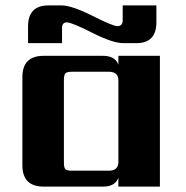

<svg xmlns="http://www.w3.org/2000/svg" viewBox="-20 -692 688 712"><path d="M210 -588V-532H84V-594Q84 -672 160 -672H207Q246 -672 322.5 -633.5Q399 -595 415 -595Q435 -595 435 -617V-672H560V-610Q560 -532 486 -532H437Q398 -532 322 -570.5Q246 -609 228 -609Q210 -609 210 -588ZM248 -59H383Q419 -59 419 -91V-394Q419 -426 383 -426H248Q228 -426 222.5 -420Q217 -414 217 -395V-90Q217 -70 222.5 -64.5Q228 -59 248 -59ZM419 -485H573V0H419V-33Q407 0 362 0H142Q63 0 63 -79V-406Q63 -485 142 -485H362Q407 -485 419 -452Z"/></svg>

Font: Sarpanch
Style: Bold
Weight: 700
Designer: Manushi Parikh (Devanagari and Latin), Jyotish Sonowal (Devanagari)
Foundry: Indian Type Foundry
Version: Version 2.004;PS 1.0;hotconv 1.0.78;makeotf.lib2.5.61930; tt